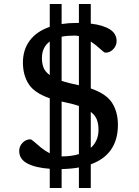

<svg xmlns="http://www.w3.org/2000/svg" viewBox="-20 -831 690 955"><path d="M227.5 104V8.5Q156.5 3.5 116 -18Q75.5 -39.5 75.5 -80Q75.5 -103.5 92.2 -120.8Q109 -138 131 -138Q136.5 -138 150 -125.8Q163.5 -113.5 183.5 -97.2Q203.5 -81 227.5 -68.5V-342Q150 -369 122 -413.8Q94 -458.5 94 -520Q94 -583.5 128 -629.2Q162 -675 227.5 -697.5V-811H286.5V-711.5Q321.5 -717 362 -717Q367.5 -717 372.5 -717V-811H431.5V-713.5Q492 -706.5 526 -685.2Q560 -664 560 -627Q560 -603.5 543.2 -586.2Q526.5 -569 504.5 -569Q498 -569 478.5 -587.5Q459 -606 431.5 -624.5V-391Q509 -364.5 537.8 -319Q566.5 -273.5 566.5 -210Q566.5 -63 431.5 -13.5V104H372.5V2Q333.5 9 286.5 10V104ZM368 -408Q370.5 -407.5 372.5 -407V-651.5Q361 -654 350 -654Q314.5 -654 286.5 -648.5V-429Q320 -417.5 368 -408ZM188.5 -542Q188.5 -516.5 196.2 -495.5Q204 -474.5 227.5 -457.5V-624.5Q188.5 -596 188.5 -542ZM291 -325Q288.5 -325.5 286.5 -326V-53Q335.5 -53 372.5 -64.5V-304Q339 -315.5 291 -325ZM470 -186Q470 -212.5 462.5 -234.2Q455 -256 431.5 -274.5V-95.5Q470 -129.5 470 -186Z"/></svg>

Font: Newsreader Caption
Style: Regular
Weight: 400
Designer: Hugues Gentile
Foundry: Production Type
Version: Version 1.001